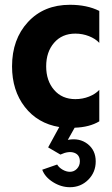

<svg xmlns="http://www.w3.org/2000/svg" viewBox="-20 -530 474 810"><path d="M297.9 -388.2Q241.7 -388.2 208.3 -349.6Q174.8 -311 174.8 -250Q174.8 -189.5 208.3 -150.6Q241.7 -111.8 297.9 -111.8Q328.6 -111.8 355.7 -122.6Q382.8 -133.3 398.9 -150.9V-18.1Q357.4 6.8 294.9 8.8L266.1 60.1Q315.4 50.8 349.6 77.4Q383.8 104 383.8 150.9Q383.8 196.8 352.3 228.3Q320.8 259.8 274.9 259.8Q237.8 259.8 203.6 238.3Q169.4 216.8 158.2 186L221.2 164.1Q228.5 176.8 244.1 185.8Q259.8 194.8 274.9 194.8Q292.5 194.8 304.7 181.9Q316.9 168.9 316.9 150.9Q316.9 123 293.2 114.5Q269.5 106 234.9 122.1L183.1 91.8L230 5.9Q138.7 -9.3 84.7 -78.9Q30.8 -148.4 30.8 -250Q30.8 -364.3 97.9 -437Q165 -509.8 274.9 -509.8Q347.2 -509.8 398.9 -483.9V-349.1Q382.8 -366.7 355.5 -377.4Q328.1 -388.2 297.9 -388.2Z"/></svg>

Font: Orkney
Style: Bold
Weight: 700
Designer: Samuel Oakes and Alfredo Marco Pradil
Foundry: Alfredo Marco Pradil
Version: 1.0